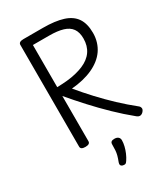

<svg xmlns="http://www.w3.org/2000/svg" viewBox="-300 -1131 1369 1562"><g transform="rotate(-30 385.0 -350.0)"><path d="M187 14Q165 14 154 7Q143 0 143 -14V-970Q143 -984 154.5 -991Q166 -998 188 -998H371Q485 -998 559 -974.5Q633 -951 668.5 -898.5Q704 -846 704 -759Q704 -715 692 -675.5Q680 -636 657.5 -603.5Q635 -571 602 -545Q569 -519 527.5 -500Q486 -481 436 -469Q386 -457 329 -452Q387 -382 451 -313Q515 -244 584 -179Q653 -114 728 -54Q739 -46 742 -30.5Q745 -15 726 4Q713 16 699 16.5Q685 17 670 5Q589 -61 512.5 -135Q436 -209 365.5 -286Q295 -363 231 -439V-14Q231 0 220 7Q209 14 187 14ZM231 -522Q282 -523 326.5 -527.5Q371 -532 410 -541.5Q449 -551 481 -564.5Q513 -578 538 -597Q563 -616 580 -640.5Q597 -665 605.5 -694.5Q614 -724 614 -759Q614 -817 589 -852Q564 -887 513 -902.5Q462 -918 383 -918H231ZM371 295Q359 290 356 281.5Q353 273 358 258Q370 227 376 204.5Q382 182 383.5 158.5Q385 135 385 105Q385 88 394.5 81Q404 74 423 74Q446 74 458.5 85Q471 96 471 115Q471 140 464 169Q457 198 445 226Q433 254 417 278Q407 294 397 297Q387 300 371 295Z"/></g></svg>

Font: Playwrite PE
Style: Regular
Weight: 400
Designer: Veronika Burian, José Scaglione
Foundry: TypeTogether
Version: Version 1.002